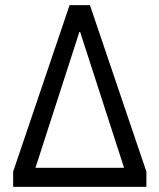

<svg xmlns="http://www.w3.org/2000/svg" viewBox="-20 -725 618 745"><path d="M31 0V-59L250 -705H329L548 -59V0ZM288 -601 106 -38 104 -74H475L473 -38L291 -601Z"/></svg>

Font: Nunito Sans 10pt Condensed Medium
Style: Regular
Weight: 500
Width: 3
Designer: Vernon Adams
Foundry: Vernon Adams
Version: Version 3.101;gftools[0.9.27]